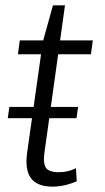

<svg xmlns="http://www.w3.org/2000/svg" viewBox="-20 -691 391 718"><path d="M177 7Q119 7 95.5 -25Q72 -57 82 -124L140 -534L178 -671H223L147 -126Q140 -81 151.5 -64Q163 -47 200 -47Q216 -47 232 -50.5Q248 -54 264 -62L267 -13Q253 -7 238 -2.5Q223 2 207.5 4.5Q192 7 177 7ZM54 -540H327L320 -488H47ZM272 -291 266 -249H9L15 -291Z"/></svg>

Font: Pathway Extreme SemiCondensed ExtraLight
Style: Italic
Weight: 250
Width: 4
Italic angle: -8°
Version: Version 1.001;gftools[0.9.26]